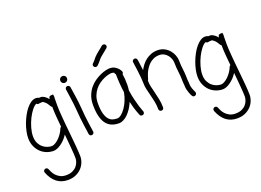

<svg xmlns="http://www.w3.org/2000/svg" viewBox="-162 -1236 2776 2044"><g transform="rotate(-20 1226.5 -214.0)"><path d="M408.2 -145.5Q411.1 -154.3 420.9 -159.2Q414.1 -226.6 409.7 -284.2Q405.3 -341.8 405.3 -377.9V-389.6Q395.5 -394.5 391.6 -402.3Q371.1 -440.4 351.1 -457Q331.1 -473.6 325.2 -474.6Q308.6 -474.6 295.4 -472.7Q282.2 -470.7 277.3 -469.7Q264.6 -469.7 256.8 -479.5Q232.4 -469.7 205.6 -435.5Q178.7 -401.4 156.2 -356Q133.8 -310.5 119.1 -259.3Q104.5 -208 104.5 -165Q104.5 -119.1 120.1 -87.9Q135.7 -56.6 159.2 -36.6Q182.6 -16.6 209.5 -7.8Q236.3 1 258.8 1Q273.4 1 293.5 -9.3Q313.5 -19.5 334.5 -38.6Q355.5 -57.6 375 -84.5Q394.5 -111.3 408.2 -145.5ZM460 -377.9Q460 -355.5 461.9 -321.8Q463.9 -288.1 467.3 -248.5Q470.7 -209 474.6 -164.6Q478.5 -120.1 483.4 -75.2Q487.3 -31.2 491.7 10.3Q496.1 51.8 499 88.4Q502 125 503.9 155.3Q505.9 185.5 505.9 206.1Q505.9 241.2 492.2 275.9Q478.5 310.5 452.1 337.9Q425.8 365.2 387.2 382.3Q348.6 399.4 297.9 399.4Q153.3 399.4 90.8 241.2Q88.9 237.3 88.9 230.5Q88.9 212.9 105.5 205.1Q108.4 204.1 110.8 203.6Q113.3 203.1 116.2 203.1Q133.8 203.1 141.6 221.7Q146.5 234.4 156.7 255.4Q167 276.4 184.6 295.9Q202.1 315.4 230 330.1Q257.8 344.7 297.9 344.7Q339.8 344.7 369.1 331.1Q398.4 317.4 416.5 296.4Q434.6 275.4 442.9 251Q451.2 226.6 451.2 206.1Q451.2 186.5 449.2 156.7Q447.3 127 444.3 90.8Q441.4 54.7 437.5 14.2Q433.6 -26.4 429.7 -67.4Q411.1 -38.1 389.2 -15.6Q367.2 6.8 344.2 22.9Q321.3 39.1 299.3 47.4Q277.3 55.7 258.8 55.7Q220.7 55.7 183.1 41.5Q145.5 27.3 116.2 -0.5Q86.9 -28.3 68.4 -69.8Q49.8 -111.3 49.8 -165Q49.8 -199.2 58.6 -240.2Q67.4 -281.2 82.5 -322.3Q97.7 -363.3 118.7 -402.3Q139.6 -441.4 164.1 -471.2Q188.5 -501 215.8 -519Q243.2 -537.1 271.5 -537.1Q292 -537.1 305.7 -528.3Q310.5 -529.3 315.4 -529.3Q320.3 -529.3 326.2 -529.3Q343.8 -529.3 365.2 -515.6Q386.7 -502 406.2 -477.5Q408.2 -489.3 412.6 -499Q417 -508.8 432.6 -509.8L458 -511.7L461.9 -486.3Q461.9 -484.4 461.9 -482.9Q461.9 -481.4 460.9 -474.6Q460.9 -468.8 460.4 -448.2Q460 -427.7 460 -377.9Z M619.1 -584Q602.5 -584 591.3 -595.2Q580.1 -606.4 580.1 -623Q580.1 -639.6 591.3 -650.4Q602.5 -661.1 619.1 -661.1Q634.8 -661.1 646 -650.4Q657.2 -639.6 657.2 -623Q657.2 -606.4 646 -595.2Q634.8 -584 619.1 -584ZM631.8 -543Q642.6 -543 649.9 -536.6Q657.2 -530.3 659.2 -520.5Q659.2 -517.6 663.6 -490.2Q668 -462.9 673.8 -423.8Q679.7 -384.8 685.1 -340.3Q690.4 -295.9 692.4 -260.7Q694.3 -226.6 699.2 -180.7Q704.1 -134.8 710 -93.3Q715.8 -51.8 720.2 -22Q724.6 7.8 724.6 9.8Q724.6 20.5 717.8 27.8Q710.9 35.2 697.3 37.1Q686.5 37.1 679.2 30.8Q671.9 24.4 669.9 13.7Q669.9 10.7 665.5 -18.6Q661.1 -47.9 655.3 -89.4Q649.4 -130.9 644.5 -176.8Q639.6 -222.7 637.7 -257.8Q635.7 -292 630.4 -335.9Q625 -379.9 619.6 -418.9Q614.3 -458 609.9 -485.8Q605.5 -513.7 605.5 -515.6Q605.5 -525.4 611.3 -533.2Q617.2 -541 627.9 -543Z M1014.6 -37.1Q1035.2 -37.1 1059.6 -56.2Q1084 -75.2 1106.9 -107.4Q1129.9 -139.6 1148.4 -183.1Q1167 -226.6 1175.8 -275.4Q1168.9 -322.3 1165 -374Q1161.1 -425.8 1160.2 -484.4Q1149.4 -493.2 1149.4 -505.9Q1142.6 -508.8 1135.3 -510.7Q1127.9 -512.7 1119.1 -512.7Q1106.4 -512.7 1083 -507.3Q1059.6 -502 1032.2 -489.7Q1004.9 -477.5 977.1 -458Q949.2 -438.5 926.3 -410.2Q903.3 -381.8 888.7 -344.7Q874 -307.6 874 -260.7Q874 -186.5 886.2 -142.6Q898.4 -98.6 918.5 -75.2Q938.5 -51.8 963.4 -44.4Q988.3 -37.1 1014.6 -37.1ZM1231.4 -275.4Q1240.2 -214.8 1252 -167Q1263.7 -119.1 1273.9 -85.9Q1284.2 -52.7 1291.5 -34.7Q1298.8 -16.6 1298.8 -15.6Q1299.8 -12.7 1300.3 -10.3Q1300.8 -7.8 1300.8 -4.9Q1300.8 12.7 1285.2 20.5Q1277.3 22.5 1273.4 22.5Q1254.9 22.5 1249 6.8Q1247.1 2.9 1231 -39.6Q1214.8 -82 1197.3 -158.2Q1181.6 -120.1 1160.6 -87.9Q1139.6 -55.7 1115.7 -32.2Q1091.8 -8.8 1065.9 4.4Q1040 17.6 1014.6 17.6Q915 17.6 867.2 -50.8Q819.3 -119.1 819.3 -260.7Q819.3 -319.3 836.9 -364.7Q854.5 -410.2 882.3 -444.3Q910.2 -478.5 944.8 -502Q979.5 -525.4 1012.7 -540Q1045.9 -554.7 1074.2 -561Q1102.5 -567.4 1119.1 -567.4Q1148.4 -567.4 1169.9 -556.2Q1191.4 -544.9 1205.6 -530.8Q1219.7 -516.6 1226.6 -504.4Q1233.4 -492.2 1233.4 -491.2Q1236.3 -486.3 1236.3 -480.5Q1236.3 -470.7 1227.5 -460Q1236.3 -414.1 1236.3 -338.9Q1236.3 -323.2 1234.9 -307.6Q1233.4 -292 1231.4 -275.4ZM1124 -822.3Q1132.8 -828.1 1142.6 -828.1Q1154.3 -828.1 1163.1 -819.3Q1169.9 -808.6 1169.9 -800.8Q1169.9 -790 1160.2 -780.3Q1146.5 -768.6 1137.7 -761.7Q1128.9 -754.9 1122.1 -749Q1113.3 -742.2 1104.5 -734.9Q1095.7 -727.5 1079.1 -713.9Q1065.4 -701.2 1058.6 -693.4Q1051.8 -685.5 1045.9 -677.7Q1039.1 -669.9 1031.2 -660.6Q1023.4 -651.4 1007.8 -636.7Q1001 -629.9 989.3 -629.9Q976.6 -629.9 969.7 -638.7Q961.9 -646.5 961.9 -657.2Q961.9 -668.9 970.7 -676.8Q984.4 -689.5 990.7 -696.8Q997.1 -704.1 1002.9 -711.9Q1009.8 -720.7 1018.1 -730.5Q1026.4 -740.2 1043 -754.9Q1059.6 -769.5 1069.3 -777.3Q1079.1 -785.2 1087.9 -792Q1095.7 -797.9 1103.5 -804.7Q1111.3 -811.5 1124 -822.3Z M1860.4 -117.2Q1860.4 -103.5 1863.8 -88.9Q1867.2 -74.2 1872.1 -61Q1877 -47.9 1881.8 -37.1Q1886.7 -26.4 1889.6 -20.5Q1892.6 -14.6 1892.6 -6.8Q1892.6 8.8 1878.9 16.6Q1875 18.6 1872.1 19.5Q1869.1 20.5 1865.2 20.5Q1849.6 20.5 1841.8 5.9Q1840.8 4.9 1835 -6.3Q1829.1 -17.6 1822.8 -35.2Q1816.4 -52.7 1811 -74.2Q1805.7 -95.7 1805.7 -117.2Q1805.7 -122.1 1805.2 -128.4Q1804.7 -134.8 1803.7 -142.6Q1802.7 -156.2 1801.8 -172.4Q1800.8 -188.5 1800.8 -210.9Q1800.8 -225.6 1798.8 -241.7Q1796.9 -257.8 1794.9 -277.3Q1792 -301.8 1789.6 -329.6Q1787.1 -357.4 1787.1 -388.7Q1787.1 -408.2 1778.8 -431.2Q1770.5 -454.1 1754.9 -473.6Q1739.3 -493.2 1716.3 -505.9Q1693.4 -518.6 1663.1 -518.6Q1625 -518.6 1595.2 -504.4Q1565.4 -490.2 1543.9 -468.8Q1522.5 -447.3 1507.3 -422.4Q1492.2 -397.5 1483.4 -375.5Q1474.6 -353.5 1470.2 -337.9Q1465.8 -322.3 1465.8 -320.3Q1462.9 -311.5 1458 -306.6V-289.1Q1458 -265.6 1464.8 -235.4Q1471.7 -205.1 1480.5 -170.9Q1491.2 -127 1501.5 -79.1Q1511.7 -31.2 1511.7 18.6Q1511.7 30.3 1503.9 38.1Q1496.1 45.9 1484.4 45.9Q1473.6 45.9 1465.3 38.1Q1457 30.3 1457 18.6Q1457 -26.4 1447.8 -71.3Q1438.5 -116.2 1427.7 -157.2Q1418 -193.4 1410.6 -227.1Q1403.3 -260.7 1403.3 -289.1Q1403.3 -317.4 1399.4 -360.4Q1395.5 -403.3 1390.1 -443.8Q1384.8 -484.4 1380.4 -514.2Q1376 -543.9 1376 -545.9Q1376 -555.7 1382.8 -563.5Q1389.6 -571.3 1403.3 -573.2Q1414.1 -573.2 1421.4 -566.9Q1428.7 -560.5 1430.7 -549.8Q1430.7 -547.9 1432.6 -537.6Q1434.6 -527.3 1436.5 -510.3Q1438.5 -493.2 1441.4 -471.7Q1444.3 -450.2 1447.3 -426.8Q1461.9 -454.1 1481.9 -480.5Q1502 -506.8 1528.8 -527.3Q1555.7 -547.9 1588.9 -560.5Q1622.1 -573.2 1663.1 -573.2Q1703.1 -573.2 1735.8 -557.1Q1768.6 -541 1792 -514.6Q1815.4 -488.3 1828.6 -455.1Q1841.8 -421.9 1841.8 -388.7Q1841.8 -359.4 1844.2 -333Q1846.7 -306.6 1849.6 -284.2Q1851.6 -264.6 1853.5 -246.1Q1855.5 -227.5 1855.5 -210.9Q1855.5 -171.9 1858.4 -148.4Q1859.4 -139.6 1859.9 -132.3Q1860.4 -125 1860.4 -117.2Z M2326.2 -145.5Q2329.1 -154.3 2338.9 -159.2Q2332 -226.6 2327.6 -284.2Q2323.2 -341.8 2323.2 -377.9V-389.6Q2313.5 -394.5 2309.6 -402.3Q2289.1 -440.4 2269 -457Q2249 -473.6 2243.2 -474.6Q2226.6 -474.6 2213.4 -472.7Q2200.2 -470.7 2195.3 -469.7Q2182.6 -469.7 2174.8 -479.5Q2150.4 -469.7 2123.5 -435.5Q2096.7 -401.4 2074.2 -356Q2051.8 -310.5 2037.1 -259.3Q2022.5 -208 2022.5 -165Q2022.5 -119.1 2038.1 -87.9Q2053.7 -56.6 2077.1 -36.6Q2100.6 -16.6 2127.4 -7.8Q2154.3 1 2176.8 1Q2191.4 1 2211.4 -9.3Q2231.4 -19.5 2252.4 -38.6Q2273.4 -57.6 2293 -84.5Q2312.5 -111.3 2326.2 -145.5ZM2377.9 -377.9Q2377.9 -355.5 2379.9 -321.8Q2381.8 -288.1 2385.3 -248.5Q2388.7 -209 2392.6 -164.6Q2396.5 -120.1 2401.4 -75.2Q2405.3 -31.2 2409.7 10.3Q2414.1 51.8 2417 88.4Q2419.9 125 2421.9 155.3Q2423.8 185.5 2423.8 206.1Q2423.8 241.2 2410.2 275.9Q2396.5 310.5 2370.1 337.9Q2343.8 365.2 2305.2 382.3Q2266.6 399.4 2215.8 399.4Q2071.3 399.4 2008.8 241.2Q2006.8 237.3 2006.8 230.5Q2006.8 212.9 2023.4 205.1Q2026.4 204.1 2028.8 203.6Q2031.2 203.1 2034.2 203.1Q2051.8 203.1 2059.6 221.7Q2064.5 234.4 2074.7 255.4Q2085 276.4 2102.5 295.9Q2120.1 315.4 2147.9 330.1Q2175.8 344.7 2215.8 344.7Q2257.8 344.7 2287.1 331.1Q2316.4 317.4 2334.5 296.4Q2352.5 275.4 2360.8 251Q2369.1 226.6 2369.1 206.1Q2369.1 186.5 2367.2 156.7Q2365.2 127 2362.3 90.8Q2359.4 54.7 2355.5 14.2Q2351.6 -26.4 2347.7 -67.4Q2329.1 -38.1 2307.1 -15.6Q2285.2 6.8 2262.2 22.9Q2239.3 39.1 2217.3 47.4Q2195.3 55.7 2176.8 55.7Q2138.7 55.7 2101.1 41.5Q2063.5 27.3 2034.2 -0.5Q2004.9 -28.3 1986.3 -69.8Q1967.8 -111.3 1967.8 -165Q1967.8 -199.2 1976.6 -240.2Q1985.4 -281.2 2000.5 -322.3Q2015.6 -363.3 2036.6 -402.3Q2057.6 -441.4 2082 -471.2Q2106.4 -501 2133.8 -519Q2161.1 -537.1 2189.5 -537.1Q2210 -537.1 2223.6 -528.3Q2228.5 -529.3 2233.4 -529.3Q2238.3 -529.3 2244.1 -529.3Q2261.7 -529.3 2283.2 -515.6Q2304.7 -502 2324.2 -477.5Q2326.2 -489.3 2330.6 -499Q2335 -508.8 2350.6 -509.8L2376 -511.7L2379.9 -486.3Q2379.9 -484.4 2379.9 -482.9Q2379.9 -481.4 2378.9 -474.6Q2378.9 -468.8 2378.4 -448.2Q2377.9 -427.7 2377.9 -377.9Z"/></g></svg>

Font: Coming Soon
Style: Regular
Weight: 400
Designer: Dathan Boardman
Foundry: Open Window
Version: Version 1.000